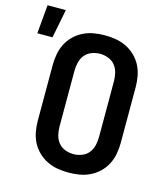

<svg xmlns="http://www.w3.org/2000/svg" viewBox="-169 -912 890 1015"><g transform="rotate(15 275.5 -405.0)"><path d="M300 8Q270 8 240 3Q210 -2 182.5 -15.5Q155 -29 133 -50.5Q111 -72 97.5 -98.5Q84 -125 78.5 -155Q73 -185 73 -215V-520Q73 -550 78.5 -580Q84 -610 97.5 -636.5Q111 -663 133 -684.5Q155 -706 182.5 -719.5Q210 -733 240 -738Q270 -743 300 -743Q330 -743 360 -738Q390 -733 417.5 -719.5Q445 -706 467 -684.5Q489 -663 502.5 -636.5Q516 -610 521.5 -580Q527 -550 527 -520V-215Q527 -185 521.5 -155Q516 -125 502.5 -98.5Q489 -72 467 -50.5Q445 -29 417.5 -15.5Q390 -2 360 3Q330 8 300 8ZM300 -93Q323 -93 345.5 -101.5Q368 -110 382.5 -128Q397 -146 402.5 -169Q408 -192 408 -215V-520Q408 -543 402.5 -566Q397 -589 382.5 -607Q368 -625 345.5 -633.5Q323 -642 300 -642Q277 -642 254.5 -633.5Q232 -625 217.5 -607Q203 -589 197.5 -566Q192 -543 192 -520V-215Q192 -192 197.5 -169Q203 -146 217.5 -128Q232 -110 254.5 -101.5Q277 -93 300 -93ZM-49 -661 -35 -818H65L34 -661Z"/></g></svg>

Font: R Plex Mono
Style: Bold
Weight: 700
Monospace: yes
Designer: Belleve Invis
Foundry: Belleve Invis
Version: Version 31.8.0